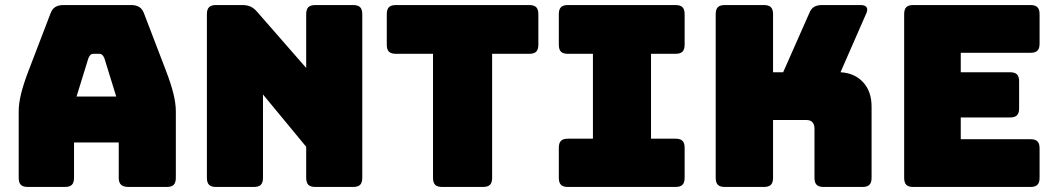

<svg xmlns="http://www.w3.org/2000/svg" viewBox="-20 -740 4184 760"><path d="M330 -510 283 -358H440L393 -510Q389 -519 384.5 -523Q380 -527 374 -527H349Q343 -527 338.5 -523Q334 -519 330 -510ZM273 -36Q273 -17 264.5 -8.5Q256 0 237 0H90Q71 0 62.5 -8.5Q54 -17 54 -36V-300Q54 -330 63.5 -369Q73 -408 93 -460L180 -687Q186 -704 198.5 -712Q211 -720 231 -720H500Q519 -720 531.5 -712Q544 -704 550 -687L637 -460Q657 -408 666.5 -369Q676 -330 676 -300V-36Q676 -17 667.5 -8.5Q659 0 640 0H489Q469 0 459.5 -8.5Q450 -17 450 -36V-176H273Z M985 0H835Q816 0 807.5 -8.5Q799 -17 799 -36V-684Q799 -703 807.5 -711.5Q816 -720 835 -720H939Q958 -720 971.5 -714Q985 -708 998 -693L1192 -471V-684Q1192 -703 1200.5 -711.5Q1209 -720 1228 -720H1378Q1397 -720 1405.5 -711.5Q1414 -703 1414 -684V-36Q1414 -17 1405.5 -8.5Q1397 0 1378 0H1228Q1209 0 1200.5 -8.5Q1192 -17 1192 -36V-159L1021 -366V-36Q1021 -17 1012.5 -8.5Q1004 0 985 0Z M1892 0H1730Q1711 0 1702.5 -8.5Q1694 -17 1694 -36V-527H1547Q1528 -527 1519.5 -535.5Q1511 -544 1511 -563V-684Q1511 -703 1519.5 -711.5Q1528 -720 1547 -720H2075Q2094 -720 2102.5 -711.5Q2111 -703 2111 -684V-563Q2111 -544 2102.5 -535.5Q2094 -527 2075 -527H1928V-36Q1928 -17 1919.5 -8.5Q1911 0 1892 0Z M2228 0Q2209 0 2200.5 -8.5Q2192 -17 2192 -36V-155Q2192 -174 2200.5 -182.5Q2209 -191 2228 -191H2327V-527H2228Q2209 -527 2200.5 -535.5Q2192 -544 2192 -563V-684Q2192 -703 2200.5 -711.5Q2209 -720 2228 -720H2654Q2673 -720 2681.5 -711.5Q2690 -703 2690 -684V-563Q2690 -544 2681.5 -535.5Q2673 -527 2654 -527H2557V-191H2654Q2673 -191 2681.5 -182.5Q2690 -174 2690 -155V-36Q2690 -17 2681.5 -8.5Q2673 0 2654 0Z M3004 0H2849Q2830 0 2821.5 -8.5Q2813 -17 2813 -36V-684Q2813 -703 2821.5 -711.5Q2830 -720 2849 -720H3004Q3023 -720 3031.5 -711.5Q3040 -703 3040 -684V-454H3080L3183 -687Q3190 -705 3202 -712.5Q3214 -720 3233 -720H3387Q3404 -720 3410 -711.5Q3416 -703 3409 -687L3307 -454Q3363 -451 3396.5 -414.5Q3430 -378 3430 -318V-36Q3430 -17 3421.5 -8.5Q3413 0 3394 0H3240Q3221 0 3212.5 -8.5Q3204 -17 3204 -36V-231Q3204 -247 3196 -256Q3188 -265 3172 -265H3040V-36Q3040 -17 3031.5 -8.5Q3023 0 3004 0Z M4059 0H3595Q3576 0 3567.5 -8.5Q3559 -17 3559 -36V-684Q3559 -703 3567.5 -711.5Q3576 -720 3595 -720H4059Q4078 -720 4086.5 -711.5Q4095 -703 4095 -684V-567Q4095 -548 4086.5 -539.5Q4078 -531 4059 -531H3783V-454H3978Q3997 -454 4005.5 -445.5Q4014 -437 4014 -418V-311Q4014 -292 4005.5 -283.5Q3997 -275 3978 -275H3783V-189H4059Q4078 -189 4086.5 -180.5Q4095 -172 4095 -153V-36Q4095 -17 4086.5 -8.5Q4078 0 4059 0Z"/></svg>

Font: Bungee
Style: Regular
Weight: 400
Designer: David Jonathan Ross
Foundry: David Jonathan Ross
Version: Version 1.000;PS 1.0;hotconv 1.0.72;makeotf.lib2.5.5900